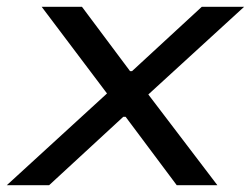

<svg xmlns="http://www.w3.org/2000/svg" viewBox="-56 -547 741 567"><path d="M-36 0 260 -271 67 -527H186L328 -337H334L540 -527H665L382 -268L586 0H466L315 -202H308L89 0Z"/></svg>

Font: Archivo Expanded
Style: Italic
Weight: 400
Width: 7
Italic angle: -10°
Designer: Hector Gatti
Foundry: Omnibus-Type
Version: Version 2.001